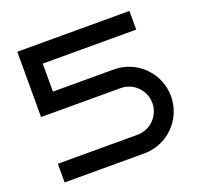

<svg xmlns="http://www.w3.org/2000/svg" viewBox="-123 -833 998 967"><g transform="rotate(-20 376.5 -350.0)"><path d="M716 -225C716 -349 616 -450 491 -450H165V-600H666V-700H65V-350H491C560 -350 616 -294 616 -225C616 -156 560 -100 491 -100H64V0H491C616 0 716 -101 716 -225Z"/></g></svg>

Font: Bruno Ace SC
Style: Regular
Weight: 400
Designer: Astigmatic (AOETI)
Foundry: Astigmatic (AOETI)
Version: Version 1.000